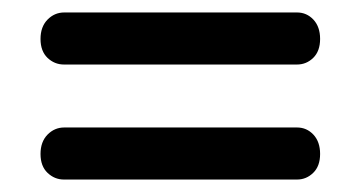

<svg xmlns="http://www.w3.org/2000/svg" viewBox="-20 -498 576 308"><path d="M45 -435.5Q45 -455 56.2 -466.5Q67.5 -478 83 -478H456.5Q472 -478 482.8 -466.5Q493.5 -455 493.5 -435.5Q493.5 -416 482.5 -405.2Q471.5 -394.5 456.5 -394.5H82.5Q67.5 -394.5 56.2 -405.2Q45 -416 45 -435.5ZM45 -251Q45 -270.5 56.2 -282Q67.5 -293.5 83 -293.5H456.5Q472 -293.5 482.8 -282Q493.5 -270.5 493.5 -251Q493.5 -231.5 482.5 -220.8Q471.5 -210 456.5 -210H82.5Q67.5 -210 56.2 -220.8Q45 -231.5 45 -251Z"/></svg>

Font: Fraunces 72pt Soft Black
Style: Regular
Weight: 900
Version: Version 1.000;[b76b70a41]